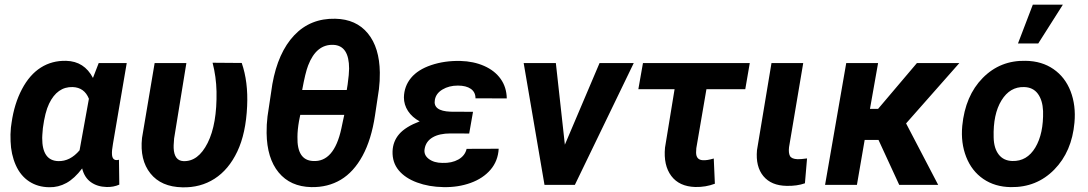

<svg xmlns="http://www.w3.org/2000/svg" viewBox="-20 -802 4720 833"><path d="M529.8 -528.3 470.2 -178.7Q464.8 -148.4 465.8 -133.3Q466.8 -108.4 484.9 -107.4Q486.8 -106.9 496.1 -108.9L497.6 -1Q472.2 10.3 442.4 9.3Q402.3 8.3 374.3 -11.7Q346.2 -31.7 336.4 -71.3Q303.2 -27.3 268.1 -8.1Q232.9 11.2 193.8 10.3Q144 9.8 106.4 -14.9Q68.8 -39.6 48.3 -85.9Q27.8 -132.3 25.9 -189Q24.4 -219.2 27.3 -248.5L30.3 -270Q42 -352.1 75.2 -415Q108.4 -478 157 -508.8Q205.6 -539.6 267.1 -538.1Q345.7 -536.1 383.3 -463.9L408.2 -528.3ZM166 -246.1 163.6 -216.3 163.1 -203.6Q162.6 -105 232.9 -103Q284.2 -101.6 325.2 -149.9L365.7 -373.5Q346.2 -422.4 295.4 -424.3Q228.5 -426.3 192.9 -352.1Q175.3 -315.9 166 -246.1Z M788.6 -528.3 735.4 -201.2 733.4 -171.9V-159.7Q735.8 -105 775.4 -103Q839.8 -100.1 880.9 -181.9Q921.9 -263.7 919.4 -405.3Q918 -468.8 902.3 -529.8L1028.8 -528.8Q1057.1 -446.8 1052.2 -341.8Q1046.9 -223.1 1009.5 -144.5Q972.2 -65.9 910.9 -26.6Q849.6 12.7 771 10.7Q679.2 8.8 632.6 -49.6Q585.9 -107.9 596.2 -203.6L650.9 -528.3Z M1330.6 9.8Q1239.7 7.8 1189 -53.7Q1138.2 -115.2 1136.7 -224.6Q1136.2 -260.7 1140.6 -296.9L1161.6 -437Q1186 -574.2 1256.3 -648.7Q1326.7 -723.1 1434.6 -720.7Q1525.4 -718.8 1575.9 -657.2Q1626.5 -595.7 1627.9 -487.3Q1628.4 -450.7 1624 -415L1606.9 -300.8Q1591.3 -196.8 1553 -126.2Q1514.6 -55.7 1458.5 -22.2Q1402.3 11.2 1330.6 9.8ZM1473.6 -303.7H1282.7L1277.3 -276.9Q1270.5 -238.3 1270.5 -208Q1268.1 -106.9 1337.9 -103.5Q1429.2 -97.7 1460.9 -244.1L1467.8 -276.9ZM1291 -411.6H1484.4L1488.3 -436Q1494.6 -481.9 1494.6 -504.4Q1494.6 -604 1426.8 -607.4Q1352.5 -610.8 1316.9 -518.1Q1304.7 -486.8 1291 -411.6Z M1683.1 -145.5Q1684.6 -188.5 1711.9 -220.2Q1739.3 -252 1800.8 -275.4Q1768.1 -293 1750.2 -320.3Q1732.4 -347.7 1732.4 -379.4Q1733.4 -427.7 1763.2 -463.9Q1793 -500 1850.8 -519.5Q1908.7 -539.1 1977.1 -537.6Q2034.7 -536.1 2080.6 -515.9Q2126.5 -495.6 2152.1 -459.7Q2177.7 -423.8 2178.7 -375L2043 -375.5Q2043 -402.3 2022.7 -416.5Q2002.4 -430.7 1966.3 -430.7Q1928.2 -430.7 1899.9 -413.8Q1871.6 -397 1866.7 -369.1Q1857.4 -320.3 1934.6 -317.4L2032.2 -316.9L2015.6 -222.7L1935.1 -223.1Q1885.7 -223.1 1856.7 -205.8Q1827.6 -188.5 1822.3 -156.2Q1817.4 -129.9 1840.3 -112.5Q1863.3 -95.2 1899.4 -95.2Q1939.9 -93.8 1968.8 -110.1Q1997.6 -126.5 2004.4 -156.2L2143.6 -156.7Q2140.6 -103.5 2108.2 -65.7Q2075.7 -27.8 2021.5 -8.3Q1967.3 11.2 1903.8 9.8Q1840.8 8.8 1789.3 -10.3Q1737.8 -29.3 1709.7 -63.2Q1681.6 -97.2 1683.1 -145.5Z M2430.7 -174.3 2581.1 -528.3H2729.5L2474.1 0H2342.3L2252 -528.3H2391.6Z M3213.4 -415H3044.9L3001 -159.2L3000 -140.6Q3000 -108.4 3029.3 -106.9Q3046.9 -105.5 3076.7 -114.3L3081.5 -4.9Q3041.5 10.3 2996.6 9.3Q2926.8 7.3 2892.3 -38.8Q2857.9 -85 2865.2 -161.6L2906.7 -415H2749.5L2769.5 -528.3H3232.9Z M3464.8 -528.3 3403.3 -163.6Q3400.4 -138.7 3407.2 -125.5Q3414.1 -112.3 3440.4 -111.3Q3453.1 -110.8 3481.4 -114.7L3472.2 -6.8Q3438 5.4 3393.1 4.4Q3326.2 3.4 3292 -37.8Q3257.8 -79.1 3264.2 -150.4L3327.1 -528.3Z M3791.5 -194.8H3731.4L3697.8 0H3559.6L3651.4 -528.3H3789.6L3754.4 -329.6H3789.6L3958 -528.3H4142.1L3911.1 -266.6L4050.3 0H3881.3Z M4430.2 -538.1Q4500 -537.1 4550.5 -502.2Q4601.1 -467.3 4624.8 -406Q4648.4 -344.7 4641.6 -270Q4630.4 -144 4554 -66.2Q4477.5 11.7 4365.2 9.8Q4296.4 8.8 4246.1 -25.6Q4195.8 -60.1 4171.9 -121.1Q4147.9 -182.1 4154.8 -255.9Q4167.5 -386.7 4243.7 -463.9Q4319.8 -541 4430.2 -538.1ZM4291 -205.6Q4292 -158.7 4313 -131.6Q4334 -104.5 4372.1 -103.5Q4435.5 -101.6 4471.7 -161.9Q4507.8 -222.2 4505.4 -320.3Q4503.4 -367.2 4482.7 -395.3Q4461.9 -423.3 4423.3 -424.3Q4361.8 -426.3 4325 -366.5Q4288.1 -306.6 4291 -205.6ZM4460.9 -781.7H4591.3L4484.4 -613.3H4396.5Z"/></svg>

Font: RobotoInd
Style: Bold Italic
Weight: 700
Italic angle: -12°
Designer: Google
Version: Version 2.001150; 2014